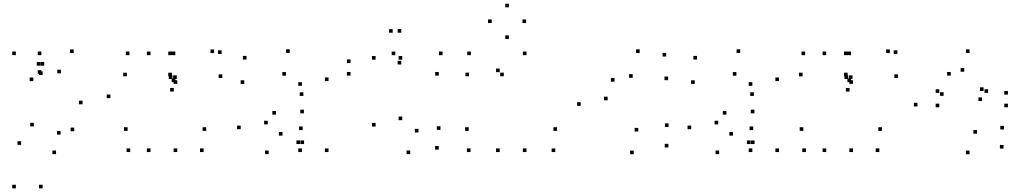

<svg xmlns="http://www.w3.org/2000/svg" viewBox="-20 -827 5620 1057"><path d="M207.8 -420.8V-440.8H187.8V-420.8ZM207.8 -523.4V-543.4H187.8V-523.4ZM67.3 -523.4V-543.4H47.3V-523.4ZM67.3 210V190H47.3V210ZM214.8 210V190H194.8V210ZM214.8 -413.8V-433.8H194.8V-413.8ZM385.6 -534.8V-554.8H365.6V-534.8ZM223.4 -465.5V-485.5H203.4V-465.5ZM202.2 -465.5V-485.5H182.2V-465.5ZM163.4 -380.4V-400.4H143.4V-380.4ZM315.2 -423.3V-443.3H295.2V-423.3ZM434.4 -252.8V-272.8H414.4V-252.8ZM388.8 -104.6V-124.6H368.8V-104.6ZM313.7 -86.1V-106.1H293.7V-86.1ZM166.2 -130.9V-150.9H146.2V-130.9ZM96.3 -29.5V-49.5H76.3V-29.5ZM288.5 21.5V1.5H268.5V21.5ZM587.5 -286.7V-306.7H567.5V-286.7Z M808.5 -523.3V-543.3H788.5V-523.3ZM808.5 10V-10H788.5V10ZM955.9 10V-10H935.9V10ZM955.9 -365.2V-385.2H935.9V-365.2ZM945.1 -374.7V-394.7H925.1V-374.7ZM945.1 -523.3V-543.3H925.1V-523.3ZM1101 10V-10H1081V10ZM1115.2 -106.6V-126.6H1095.2V-106.6ZM682.6 -106.6V-126.6H662.6V-106.6ZM696.8 10V-10H676.8V10ZM926.4 -406.8V-426.8H906.4V-406.8ZM926.4 -523.3V-543.3H906.4V-523.3ZM692.6 -523.3V-543.3H672.6V-523.3ZM678.4 -406.8V-426.8H658.4V-406.8ZM1200.1 -530V-550H1180.1V-530ZM1158.5 -534.8V-554.8H1138.5V-534.8ZM953.2 -392.2V-412.2H933.2V-392.2ZM929.1 -392.2V-412.2H909.1V-392.2ZM936.8 -322.8V-342.8H916.8V-322.8ZM1203.7 -397.6V-417.6H1183.7V-397.6Z M1788.7 -380.6V-400.6H1768.7V-380.6ZM1574.9 -535.7V-555.7H1554.9V-535.7ZM1337.2 -499.1V-519.1H1317.2V-499.1ZM1324.7 -365V-385H1304.7V-365ZM1554.2 -410.3V-430.3H1534.2V-410.3ZM1641.9 -354.6V-374.6H1621.9V-354.6ZM1641.9 10V-10H1621.9V10ZM1788.7 10V-10H1768.7V10ZM1650.2 -298.9V-318.9H1630.2V-298.9ZM1305.1 -115.8V-135.8H1285.1V-115.8ZM1459.2 21.6V1.6H1439.2V21.6ZM1631.9 -33.9V-53.9H1611.9V-33.9ZM1653.9 -33.9V-53.9H1633.9V-33.9ZM1646.5 -110.8V-130.8H1626.5V-110.8ZM1535.2 -80.3V-100.3H1515.2V-80.3ZM1454 -142.3V-162.3H1434V-142.3ZM1499.2 -195.9V-215.9H1479.2V-195.9ZM1653.2 -203.2V-223.2H1633.2V-203.2Z M2047.8 -130.2V-150.2H2027.8V-130.2ZM2238.2 21.5V1.5H2218.2V21.5ZM2395.4 -3.3V-23.3H2375.4V-3.3ZM2404.9 -112V-132H2384.9V-112ZM2283.8 -97.7V-117.7H2263.8V-97.7ZM2194.5 -165.4V-185.4H2174.5V-165.4ZM2194.5 -498.4V-518.4H2174.5V-498.4ZM2047.8 -498.4V-518.4H2027.8V-498.4ZM2189.1 -472V-492H2169.1V-472ZM2189.1 -646.8V-666.8H2169.1V-646.8ZM2141.9 -646.8V-666.8H2121.9V-646.8ZM1909.8 -479.7V-499.7H1889.8V-479.7ZM1909.8 -410.8V-430.8H1889.8V-410.8ZM2395.7 -410.8V-430.8H2375.7V-410.8ZM2416.4 -523.3V-543.3H2396.4V-523.3ZM2156.3 -523.3V-543.3H2136.3V-523.3Z M2562.2 -407.2V-427.2H2542.2V-407.2ZM2753.5 -407.2V-427.2H2733.5V-407.2ZM2731 -429.7V-449.7H2711V-429.7ZM2731 10V-10H2711V10ZM2878.4 10V-10H2858.4V10ZM2878.4 -523.3V-543.3H2858.4V-523.3ZM2572.2 -523.3V-543.3H2552.2V-523.3ZM3036.8 10V-10H3016.8V10ZM3046.8 -106.6V-126.6H3026.8V-106.6ZM2560.5 -106.6V-126.6H2540.5V-106.6ZM2570.5 10V-10H2550.5V10ZM2876.2 -700.1V-720.1H2856.2V-700.1ZM2781.5 -786.6V-806.6H2761.5V-786.6ZM2686.8 -700.1V-720.1H2666.8V-700.1ZM2781.5 -612.3V-632.3H2761.5V-612.3Z M3177.1 -244.3V-264.3H3157.1V-244.3ZM3468.8 22V2H3448.8V22ZM3659.5 -15.2V-35.2H3639.5V-15.2ZM3660.7 -127.7V-147.7H3640.7V-127.7ZM3493.8 -102.9V-122.9H3473.8V-102.9ZM3325.2 -274.8V-294.8H3305.2V-274.8ZM3363 -377.4V-397.4H3343V-377.4ZM3463.2 -398.8V-418.8H3443.2V-398.8ZM3658.2 -385.5V-405.5H3638.2V-385.5ZM3647.5 -515.8V-535.8H3627.5V-515.8ZM3501.6 -535.3V-555.3H3481.6V-535.3Z M4268.7 -380.6V-400.6H4248.7V-380.6ZM4054.9 -535.7V-555.7H4034.9V-535.7ZM3817.2 -499.1V-519.1H3797.2V-499.1ZM3804.7 -365V-385H3784.7V-365ZM4034.2 -410.3V-430.3H4014.2V-410.3ZM4121.9 -354.6V-374.6H4101.9V-354.6ZM4121.9 10V-10H4101.9V10ZM4268.7 10V-10H4248.7V10ZM4130.2 -298.9V-318.9H4110.2V-298.9ZM3785.1 -115.8V-135.8H3765.1V-115.8ZM3939.2 21.6V1.6H3919.2V21.6ZM4111.9 -33.9V-53.9H4091.9V-33.9ZM4133.9 -33.9V-53.9H4113.9V-33.9ZM4126.5 -110.8V-130.8H4106.5V-110.8ZM4015.2 -80.3V-100.3H3995.2V-80.3ZM3934 -142.3V-162.3H3914V-142.3ZM3979.2 -195.9V-215.9H3959.2V-195.9ZM4133.2 -203.2V-223.2H4113.2V-203.2Z M4528.5 -523.3V-543.3H4508.5V-523.3ZM4528.5 10V-10H4508.5V10ZM4675.9 10V-10H4655.9V10ZM4675.9 -365.2V-385.2H4655.9V-365.2ZM4665.1 -374.7V-394.7H4645.1V-374.7ZM4665.1 -523.3V-543.3H4645.1V-523.3ZM4821 10V-10H4801V10ZM4835.2 -106.6V-126.6H4815.2V-106.6ZM4402.6 -106.6V-126.6H4382.6V-106.6ZM4416.8 10V-10H4396.8V10ZM4646.4 -406.8V-426.8H4626.4V-406.8ZM4646.4 -523.3V-543.3H4626.4V-523.3ZM4412.6 -523.3V-543.3H4392.6V-523.3ZM4398.4 -406.8V-426.8H4378.4V-406.8ZM4920.1 -530V-550H4900.1V-530ZM4878.5 -534.8V-554.8H4858.5V-534.8ZM4673.2 -392.2V-412.2H4653.2V-392.2ZM4649.1 -392.2V-412.2H4629.1V-392.2ZM4656.8 -322.8V-342.8H4636.8V-322.8ZM4923.7 -397.6V-417.6H4903.7V-397.6Z M5288.3 -432.2V-452.2H5268.3V-432.2ZM5394.8 -326.2V-346.2H5374.8V-326.2ZM5386.1 -270.8V-290.8H5366.1V-270.8ZM5419.8 -315.7V-335.7H5399.8V-315.7ZM5151.1 -315.7V-335.7H5131.1V-315.7ZM5151.1 -236.3V-256.3H5131.1V-236.3ZM5528.8 -236.3V-256.3H5508.8V-236.3ZM5528.8 -306.1V-326.1H5508.8V-306.1ZM5317.6 -535.3V-555.3H5297.6V-535.3ZM5030.8 -241V-261H5010.8V-241ZM5317.6 22V2H5297.6V22ZM5504.7 -9.1V-29.1H5484.7V-9.1ZM5506.9 -114.1V-134.1H5486.9V-114.1ZM5358.7 -91V-111H5338.7V-91ZM5174.7 -299.5V-319.5H5154.7V-299.5ZM5214.2 -410.8V-430.8H5194.2V-410.8Z"/></svg>

Font: Monaspace Argon Dots Var
Style: Regular
Weight: 400
Designer: Riley Cran and the Lettermatic Team
Version: Version 1.100 (Monaspace Argon Dots)